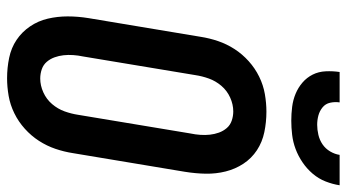

<svg xmlns="http://www.w3.org/2000/svg" viewBox="-244 -752 1003 556"><g transform="rotate(90 258.0 -473.5)"><path d="M206 8Q176 8 147 2Q118 -4 95 -19.5Q72 -35 56 -58.5Q40 -82 33.5 -110Q27 -138 27 -167.5Q27 -197 32 -228L86 -552Q90 -578 98.5 -603Q107 -628 121.5 -650.5Q136 -673 156.5 -691.5Q177 -710 201.5 -722Q226 -734 252 -738.5Q278 -743 303 -743Q333 -743 362 -737Q391 -731 414.5 -715.5Q438 -700 453.5 -676.5Q469 -653 476 -625Q483 -597 482.5 -567.5Q482 -538 477 -507L423 -183Q419 -157 410.5 -132Q402 -107 387.5 -84.5Q373 -62 352.5 -43.5Q332 -25 307.5 -13Q283 -1 257 3.5Q231 8 206 8ZM207 -88Q227 -88 247 -97Q267 -106 281 -122.5Q295 -139 302 -158.5Q309 -178 312 -198L366 -523Q369 -537 370 -551.5Q371 -566 369.5 -579.5Q368 -593 363.5 -605.5Q359 -618 350.5 -628Q342 -638 329 -642.5Q316 -647 302 -647Q282 -647 262 -638Q242 -629 228 -612.5Q214 -596 207 -576.5Q200 -557 197 -537L143 -212Q140 -198 139 -183.5Q138 -169 139.5 -155.5Q141 -142 145.5 -129.5Q150 -117 158.5 -107Q167 -97 180 -92.5Q193 -88 207 -88ZM329 -815Q309 -815 289 -817.5Q269 -820 251 -827.5Q233 -835 218.5 -847.5Q204 -860 195.5 -877Q187 -894 186 -914.5Q185 -935 188 -955H276Q274 -941 277 -927.5Q280 -914 290.5 -905.5Q301 -897 314 -893.5Q327 -890 341 -890Q355 -890 370 -893.5Q385 -897 397.5 -905.5Q410 -914 418 -927.5Q426 -941 428 -955H516Q513 -935 505 -914.5Q497 -894 482.5 -877Q468 -860 449.5 -847.5Q431 -835 411 -827.5Q391 -820 370 -817.5Q349 -815 329 -815Z"/></g></svg>

Font: Iosevka Curly
Style: Bold Italic
Weight: 700
Italic angle: -9°
Monospace: yes
Designer: Belleve Invis
Foundry: Belleve Invis
Version: Version 22.1.2; ttfautohint (v1.8.4)